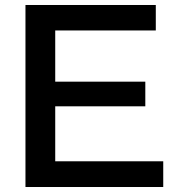

<svg xmlns="http://www.w3.org/2000/svg" viewBox="-20 -749 704 769"><path d="M82 0V-729H604V-627H201.2V-421.9H562V-323.2H201.2V-103H633.8V0Z"/></svg>

Font: BDO Grotesk Medium
Style: Regular
Weight: 500
Designer: Deni Anggara
Foundry: Lokal Container
Version: Version 2.000